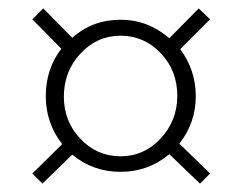

<svg xmlns="http://www.w3.org/2000/svg" viewBox="-20 -565 575 457"><path d="M152 -475Q200 -518 267 -518Q332 -518 383 -474L453 -545L480 -519L409 -448Q446 -398 446 -336Q446 -273 407 -223L480 -152L456 -128L383 -198Q333 -156 267 -156Q201 -156 152 -197L81 -128L57 -152L128 -222Q89 -272 89 -336Q89 -401 126 -449L57 -519L83 -545ZM402 -337Q402 -397 362.5 -438.5Q323 -480 267 -480Q211 -480 171.5 -437.5Q132 -395 132 -335Q132 -276 171.5 -234.5Q211 -193 267 -193Q323 -193 362.5 -235.5Q402 -278 402 -337Z"/></svg>

Font: Raleway-v4020 Light
Style: Regular
Weight: 300
Designer: Matt McInerney, Pablo Impallari, Rodrigo Fuenzalida
Foundry: Matt McInerney, Pablo Impallari, Rodrigo Fuenzalida
Version: Version 4.020;PS 004.020;hotconv 1.0.88;makeotf.lib2.5.64775